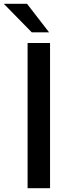

<svg xmlns="http://www.w3.org/2000/svg" viewBox="-72 -989 358 1009"><path d="M191 0H73V-763H191ZM70 -969 186 -819H95L-52 -969Z"/></svg>

Font: Open Sauce Sans Medium
Style: Regular
Weight: 500
Designer: Alfredo Marco Pradil
Foundry: Creative Sauce Fz LLC
Version: Version 1.477